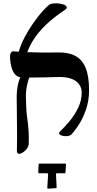

<svg xmlns="http://www.w3.org/2000/svg" viewBox="-20 -906 580 1149"><path d="M405 -99Q397 -93 382 -91.5Q367 -90 353.5 -93.5Q340 -97 335 -104.5Q330 -112 342 -122Q369 -148 398 -183Q427 -218 448 -261.5Q469 -305 469 -354Q469 -378 455 -399.5Q441 -421 409 -434Q377 -447 323 -445Q288 -444 248.5 -443Q209 -442 172.5 -442Q136 -442 107 -443Q86 -445 73 -458Q60 -471 53 -490.5Q46 -510 43 -531Q40 -552 40 -569Q40 -582 46 -591Q52 -600 58 -599Q91 -596 136.5 -594Q182 -592 233.5 -591.5Q285 -591 331 -592Q392 -593 432.5 -570.5Q473 -548 493 -498.5Q513 -449 513 -366Q513 -306 496 -254.5Q479 -203 454 -163.5Q429 -124 405 -99ZM94 15Q90 15 85.5 11Q81 7 81 -2Q82 -38 82 -64.5Q82 -91 82 -114.5Q82 -138 81.5 -164.5Q81 -191 81 -226.5Q81 -262 80 -312Q79 -356 86 -392.5Q93 -429 110 -463H164Q149 -429 141.5 -394.5Q134 -360 135 -321Q136 -281 137.5 -254Q139 -227 142 -206Q145 -185 147.5 -163.5Q150 -142 151.5 -115Q153 -88 152 -48Q152 -33 142.5 -18.5Q133 -4 119 5Q105 14 94 15ZM140 -586 90 -589Q103 -637 127.5 -683Q152 -729 180 -769Q208 -809 233.5 -837.5Q259 -866 276 -879Q284 -884 300 -885.5Q316 -887 333.5 -885Q351 -883 364 -877.5Q377 -872 379.5 -863.5Q382 -855 366 -845Q320 -815 275.5 -776.5Q231 -738 196 -691Q161 -644 140 -586ZM268 223Q263 223 263 218L268 137Q268 131 261 131H214Q209 131 209 125L211 79Q211 73 217 73H369Q375 73 375 79L372 125Q372 131 366 131H321Q315 131 315 137L319 215Q319 220 314 220Z"/></svg>

Font: Noto Rashi Hebrew SemiBold
Style: Regular
Weight: 600
Version: Version 1.006